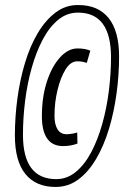

<svg xmlns="http://www.w3.org/2000/svg" viewBox="-20 -731 507 761"><path d="M200 10Q122 10 80.5 -41.5Q39 -93 39 -194Q39 -267 49 -341Q59 -415 79 -481.5Q99 -548 129.5 -599.5Q160 -651 200.5 -681.5Q241 -712 291 -711Q369 -711 410.5 -659.5Q452 -608 452 -507Q452 -435 442 -361Q432 -287 412 -220.5Q392 -154 361.5 -102Q331 -50 291 -20Q251 10 200 10ZM203 -21Q246 -21 281 -50Q316 -79 342 -128.5Q368 -178 385.5 -240.5Q403 -303 411.5 -371Q420 -439 420 -504Q420 -681 289 -681Q245 -681 210 -652Q175 -623 149 -573.5Q123 -524 105.5 -461.5Q88 -399 79.5 -331Q71 -263 71 -197Q71 -21 203 -21ZM230 -152Q146 -152 146 -271Q146 -346 165.5 -406.5Q185 -467 217.5 -503Q250 -539 287 -539Q318 -539 338 -530L324 -482Q314 -485 305.5 -486.5Q297 -488 286 -488Q260 -488 240 -456Q220 -424 208 -374.5Q196 -325 196 -272Q196 -238 208 -218.5Q220 -199 244 -199Q253 -199 265.5 -201Q278 -203 286 -206L287 -162Q261 -152 230 -152Z"/></svg>

Font: Georama Condensed
Style: Italic
Weight: 400
Width: 3
Italic angle: -9°
Designer: Jean-Baptiste Levee
Foundry: Production Type
Version: Version 1.000